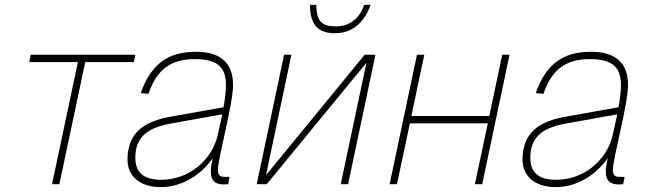

<svg xmlns="http://www.w3.org/2000/svg" viewBox="-20 -754 2663 786"><path d="M193 0H223L329 -500H528L534 -530H106L100 -500H299Z M843 -52C843 -13 862 1 896 1C901 1 907 1 914 0L920 -30H900C882 -30 872 -35 872 -59C872 -106 934 -326 934 -406C934 -492 888 -542 782 -542C667 -542 598 -491 556 -373L588 -370C622 -472 682 -512 778 -512C874 -512 905 -476 905 -404C905 -380 901 -348 895 -315L677 -276C569 -257 502 -210 502 -100C502 -32 554 12 638 12C730 12 807 -43 851 -107C847 -90 843 -68 843 -52ZM534 -108C534 -190 580 -230 678 -248L890 -286C883 -254 876 -223 871 -200C848 -100 755 -18 640 -18C568 -18 534 -48 534 -108Z M1351 -618C1425 -618 1472 -664 1497 -734H1471C1451 -676 1409 -646 1355 -646C1299 -646 1275 -666 1275 -734H1249C1249 -650 1285 -618 1351 -618ZM1031 0H1072L1480 -497L1375 0H1405L1517 -530H1473L1069 -37L1173 -530H1143Z M1575 0H1605L1658 -249H1977L1924 0H1954L2066 -530H2036L1983 -279H1664L1717 -530H1687Z M2460 -52C2460 -13 2479 1 2513 1C2518 1 2524 1 2531 0L2537 -30H2517C2499 -30 2489 -35 2489 -59C2489 -106 2551 -326 2551 -406C2551 -492 2505 -542 2399 -542C2284 -542 2215 -491 2173 -373L2205 -370C2239 -472 2299 -512 2395 -512C2491 -512 2522 -476 2522 -404C2522 -380 2518 -348 2512 -315L2294 -276C2186 -257 2119 -210 2119 -100C2119 -32 2171 12 2255 12C2347 12 2424 -43 2468 -107C2464 -90 2460 -68 2460 -52ZM2151 -108C2151 -190 2197 -230 2295 -248L2507 -286C2500 -254 2493 -223 2488 -200C2465 -100 2372 -18 2257 -18C2185 -18 2151 -48 2151 -108Z"/></svg>

Font: Geist Thin
Style: Italic
Weight: 100
Italic angle: -12°
Designer: Basement.studio, Andrés Briganti, Mateo Zaragoza
Foundry: Basement.studio, Vercel, Andrés Briganti, Guido Ferreyra, Mateo Zaragoza
Version: Version 1.500